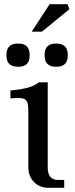

<svg xmlns="http://www.w3.org/2000/svg" viewBox="-20 -901 358 921"><path d="M209 -96V-506H167C136 -484 109 -475 30 -467V-429C106 -435 116 -430 116 -363V-97C116 -41 157 0 213 0H288V-38H256C226 -38 209 -59 209 -96ZM11 -633C11 -599 30 -581 63 -581H70C104 -581 122 -599 122 -633V-640C122 -673 104 -692 70 -692H63C30 -692 11 -673 11 -640ZM132 -749H181L313 -857L304 -881H218ZM194 -633C194 -599 213 -581 246 -581H253C286 -581 305 -599 305 -633V-640C305 -673 286 -692 253 -692H246C213 -692 194 -673 194 -640Z"/></svg>

Font: LT Superior Serif Medium
Style: Regular
Weight: 500
Designer: Daniel Lyons
Foundry: LyonsType
Version: Version 2.120;FEAKit 1.0